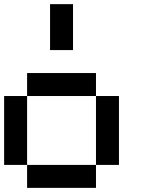

<svg xmlns="http://www.w3.org/2000/svg" viewBox="-20 -909 707 929"><path d="M111.1 -111.1H0V-444.4H111.1ZM444.4 -444.4H111.1V-555.6H444.4ZM555.6 -111.1H444.4V-444.4H555.6ZM444.4 0H111.1V-111.1H444.4ZM333.3 -666.7H222.2V-888.9H333.3Z"/></svg>

Font: Pixeloid Mono
Style: Regular
Weight: 400
Monospace: yes
Designer: GGBotNet
Foundry: GGBotNet
Version: 0.5